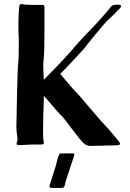

<svg xmlns="http://www.w3.org/2000/svg" viewBox="-20 -718 641 950"><path d="M389 -14Q382 -20 336 -80Q300 -129 286 -144Q268 -160 233 -203L197 -244Q197 -214 196 -201L194 -137L193 -68Q193 -31 196 -20Q197 -17 197 -13Q197 -6 193.5 -4.5Q190 -3 183 -3H143L119 -2Q93 0 81 0Q71 0 69 -1Q62 -1 62 -7Q62 -10 66 -22Q68 -29 64 -54Q63 -60 62 -69Q61 -78 61 -88Q62 -143 64.5 -263.5Q67 -384 70 -401Q73 -428 73 -501Q73 -539 72 -548Q71 -556 71 -590Q71 -620 72.5 -649.5Q74 -679 76 -688Q77 -698 87 -698Q92 -698 97 -696.5Q102 -695 107 -695Q126 -695 136 -694Q144 -694 155 -693.5Q166 -693 181 -694H187Q195 -694 197.5 -691Q200 -688 200 -682V-645V-615V-574Q200 -457 196 -425Q194 -403 194 -390L195 -357L197 -323L213 -340Q218 -346 242 -370Q254 -381 286 -415.5Q318 -450 336 -470Q344 -481 374 -514Q404 -547 429 -572Q445 -590 460 -605Q519 -670 523 -677Q533 -692 544 -694Q547 -694 556.5 -694.5Q566 -695 572 -694Q579 -693 579 -687Q579 -683 574 -678Q572 -676 548 -651.5Q524 -627 511 -616Q501 -607 452.5 -548Q404 -489 395 -476Q369 -447 332 -408L278 -352Q273 -359 313 -311Q341 -277 366 -252Q376 -242 426 -182Q490 -107 497 -101Q507 -92 551 -39L571 -15Q574 -11 574 -7Q574 1 557 1L428 4Q416 4 407.5 0Q399 -4 389 -14ZM231 211Q227 211 226 209Q225 207 225 204.5Q225 202 225 201L256 103L264 71L271 51Q272 41 286 41H342Q352 41 347 49Q346 60 342 66Q341 70 338 79Q335 88 332 96L320 134Q311 163 306 176Q301 194 301 198Q298 207 293 211Q290 212 263 212Q236 212 231 211Z"/></svg>

Font: Barriecito
Style: Regular
Weight: 400
Designer: Pablo Cosgaya & Sergio Jiménez
Foundry: Pablo Cosgaya & Sergio Jiménez
Version: Version 1.001